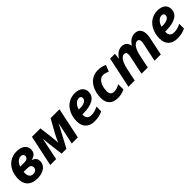

<svg xmlns="http://www.w3.org/2000/svg" viewBox="338 -1868 3190 3190"><g transform="rotate(-45 1933.0 -273.0)"><path d="M347.2 -556.2Q438.5 -556.2 491.2 -516.4Q543.9 -476.6 543.9 -409.2Q543.9 -354.5 514.4 -322Q484.9 -289.6 425.8 -275.9V-273.9Q469.2 -261.7 491.2 -233.9Q513.2 -206.1 513.2 -165Q513.2 -113.3 484.6 -73.5Q456.1 -33.7 402.6 -12Q349.1 9.8 276.9 9.8Q166 9.8 105 -47.1Q43.9 -104 43.9 -210.9Q43.9 -309.6 81.3 -388.4Q118.7 -467.3 187.7 -511.7Q256.8 -556.2 347.2 -556.2ZM191.9 -231.9 190.9 -216.8V-201.2Q190.9 -149.9 213.1 -121.3Q235.4 -92.8 278.8 -92.8Q320.3 -92.8 342.8 -113.8Q365.2 -134.8 365.2 -168Q365.2 -200.2 341.6 -216.1Q317.9 -231.9 263.2 -231.9ZM340.8 -450.2Q299.3 -450.2 265.1 -418.5Q231 -386.7 211.9 -333H310.1Q352.5 -333 375.7 -350.1Q398.9 -367.2 398.9 -400.9Q398.9 -424.3 382.8 -437.3Q366.7 -450.2 340.8 -450.2Z M1174.3 -394Q1160.6 -363.8 1140.6 -327.6Q1120.6 -291.5 1100.1 -252.9L965.3 0H852.1L821.3 -246.1Q809.6 -345.2 806.2 -396L723.1 0H584.5L701.2 -545.9H899.4L928.2 -313Q933.6 -272 935.8 -236.8Q938 -201.7 940.4 -167Q953.1 -196.3 969.2 -233.4Q985.4 -270.5 1007.3 -309.1L1139.2 -545.9H1348.1L1233.4 0H1090.3Z M1704.1 -450.2Q1661.1 -450.2 1623 -411.1Q1585 -372.1 1573.2 -315.9H1595.2Q1670.9 -315.9 1713.1 -339.6Q1755.4 -363.3 1755.4 -403.8Q1755.4 -450.2 1704.1 -450.2ZM1624 9.8Q1521.5 9.8 1464.8 -45.4Q1408.2 -100.6 1408.2 -201.2Q1408.2 -302.2 1448.5 -385.5Q1488.8 -468.8 1557.6 -512.5Q1626.5 -556.2 1713.4 -556.2Q1799.8 -556.2 1848.1 -516.4Q1896.5 -476.6 1896.5 -407.2Q1896.5 -315.9 1814.9 -266.4Q1733.4 -216.8 1582 -216.8H1557.1L1556.2 -206.5V-196.8Q1556.2 -152.3 1581.3 -126.7Q1606.4 -101.1 1653.3 -101.1Q1695.8 -101.1 1730.5 -110.4Q1765.1 -119.6 1814.5 -143.1V-32.2Q1730.5 9.8 1624 9.8Z M2168.5 9.8Q2070.3 9.8 2017.8 -42.7Q1965.3 -95.2 1965.3 -190.9Q1965.3 -294.4 2001.7 -379.2Q2038.1 -463.9 2104 -510Q2169.9 -556.2 2254.4 -556.2Q2343.3 -556.2 2414.6 -521L2369.6 -409.2Q2343.3 -420.4 2317.9 -428.7Q2292.5 -437 2260.3 -437Q2218.8 -437 2185.3 -405.8Q2151.9 -374.5 2133.1 -320.1Q2114.3 -265.6 2114.3 -203.1Q2114.3 -156.2 2136.5 -132.6Q2158.7 -108.9 2198.2 -108.9Q2235.4 -108.9 2267.1 -120.4Q2298.8 -131.8 2332.5 -148.9V-28.8Q2258.3 9.8 2168.5 9.8Z M2816.4 -556.2Q2923.3 -556.2 2944.3 -444.8H2947.3Q2980.5 -498.5 3025.6 -527.3Q3070.8 -556.2 3122.1 -556.2Q3188.5 -556.2 3223.4 -514.6Q3258.3 -473.1 3258.3 -398.9Q3258.3 -361.8 3247.1 -311L3182.1 0H3035.2L3102.5 -318.8Q3110.4 -352.1 3110.4 -377Q3110.4 -437 3062.5 -437Q3017.6 -437 2981.2 -382.3Q2944.8 -327.6 2923.3 -227.1L2876.5 0H2729.5L2796.4 -318.8Q2804.2 -352.1 2804.2 -377Q2804.2 -437 2756.3 -437Q2711.4 -437 2674.8 -381.3Q2638.2 -325.7 2617.2 -226.1L2569.3 0H2422.4L2538.1 -545.9H2650.4L2640.1 -444.8H2643.1Q2714.4 -556.2 2816.4 -556.2Z M3648.9 -450.2Q3606 -450.2 3567.9 -411.1Q3529.8 -372.1 3518.1 -315.9H3540Q3615.7 -315.9 3658 -339.6Q3700.2 -363.3 3700.2 -403.8Q3700.2 -450.2 3648.9 -450.2ZM3568.8 9.8Q3466.3 9.8 3409.7 -45.4Q3353 -100.6 3353 -201.2Q3353 -302.2 3393.3 -385.5Q3433.6 -468.8 3502.4 -512.5Q3571.3 -556.2 3658.2 -556.2Q3744.6 -556.2 3793 -516.4Q3841.3 -476.6 3841.3 -407.2Q3841.3 -315.9 3759.8 -266.4Q3678.2 -216.8 3526.9 -216.8H3502L3501 -206.5V-196.8Q3501 -152.3 3526.1 -126.7Q3551.3 -101.1 3598.1 -101.1Q3640.6 -101.1 3675.3 -110.4Q3710 -119.6 3759.3 -143.1V-32.2Q3675.3 9.8 3568.8 9.8Z"/></g></svg>

Font: Zoram GWebM
Style: Bold Italic
Weight: 700
Italic angle: -12°
Foundry: Ascender Corporation
Version: Version 1.000